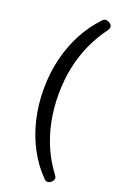

<svg xmlns="http://www.w3.org/2000/svg" viewBox="-185 -840 730 1108"><g transform="rotate(20 180.0 -286.0)"><path d="M263 211Q257 211 251 207.5Q245 204 240 198Q184 141 143.5 65.5Q103 -10 81.5 -99Q60 -188 60 -286Q60 -386 82 -474.5Q104 -563 144.5 -638.5Q185 -714 240 -771Q245 -777 251 -780Q257 -783 262 -783Q269 -783 278 -779Q287 -775 293.5 -768Q300 -761 300 -753Q300 -748 298 -742.5Q296 -737 292 -731Q248 -672 216 -602Q184 -532 167.5 -453Q151 -374 151 -286Q151 -198 167.5 -118.5Q184 -39 215 30Q246 99 291 158Q295 163 297 168Q299 173 299 178Q299 185 293.5 192.5Q288 200 280 205.5Q272 211 263 211Z"/></g></svg>

Font: Asap Expanded Medium
Style: Regular
Weight: 500
Width: 7
Designer: Pablo Cosgaya
Foundry: Omnibus-Type
Version: Version 3.001